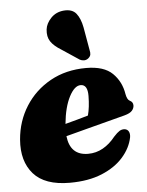

<svg xmlns="http://www.w3.org/2000/svg" viewBox="-53 -773 632 828"><g transform="rotate(-5 263.0 -359.0)"><path d="M491.5 -160Q482.5 -114.5 447.8 -75Q413 -35.5 354.8 -11.5Q296.5 12.5 216 12.5Q108 12.5 59.2 -43Q10.5 -98.5 18 -191.5Q24.5 -271 65 -335Q105.5 -399 173.2 -436.8Q241 -474.5 328.5 -474.5Q405.5 -474.5 442.5 -438.2Q479.5 -402 488 -347.5Q492.5 -323 504 -317.5Q518 -311 518 -296Q518 -284 509 -273.5Q500 -263 476 -256.5Q449.5 -249.5 405.2 -238Q361 -226.5 311.5 -213.5Q262 -200.5 218.5 -189Q228 -105 305.5 -105Q340 -105 369.8 -121.8Q399.5 -138.5 423.5 -169Q438.5 -185.5 448.8 -191.8Q459 -198 471 -197Q483 -195.5 488.5 -185.5Q494 -175.5 491.5 -160ZM298.5 -403Q272 -403 249 -358.8Q226 -314.5 219 -242Q245.5 -249 271.8 -256.2Q298 -263.5 318.5 -269.5Q328 -304 328.5 -353.5Q329 -403 298.5 -403ZM333 -649.5 350.5 -549.5Q353 -540 351.8 -531.2Q350.5 -522.5 341.5 -515Q333.5 -508.5 323.5 -508.2Q313.5 -508 305 -512.5L230.5 -562Q197.5 -582 183.8 -602.8Q170 -623.5 173.5 -655Q176.5 -680.5 198.2 -703.5Q220 -726.5 254 -729.5Q290.5 -732.5 308 -710.8Q325.5 -689 333 -649.5Z"/></g></svg>

Font: Fraunces 72pt S050 Black
Style: Italic
Weight: 900
Italic angle: -16°
Version: Version 1.000; ttfautohint (v1.8.3)